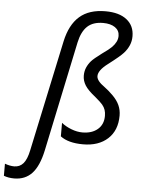

<svg xmlns="http://www.w3.org/2000/svg" viewBox="-189 -815 830 1106"><g transform="rotate(5 226.0 -262.5)"><path d="M-64.9 240.2Q-98.6 240.2 -125 230V160.2Q-95.2 170.9 -70.8 170.9Q-39.1 170.9 -18.6 147.7Q2 124.5 13.2 70.8L149.9 -570.8Q170.9 -668.5 226.1 -716.8Q281.2 -765.1 376 -765.1Q455.1 -765.1 499 -730.5Q543 -695.8 543 -634.8Q543 -606.9 532.7 -582.8Q522.5 -558.6 502.7 -536.4Q482.9 -514.2 415.5 -462.9Q361.8 -422.4 361.8 -389.2Q361.8 -361.8 408.2 -329.6Q431.2 -313 457.5 -286.9Q483.9 -260.7 496.3 -233.2Q508.8 -205.6 508.8 -172.9Q508.8 -87.4 455.8 -38.8Q402.8 9.8 313 9.8Q227.5 9.8 182.1 -24.9V-103Q207 -83 240 -70.6Q272.9 -58.1 303.2 -58.1Q358.4 -58.1 391.6 -86.4Q424.8 -114.7 424.8 -164.1Q424.8 -183.6 419.7 -198.7Q414.6 -213.9 403.3 -227.5Q392.1 -241.2 359.9 -268.1Q316.9 -301.8 300 -328.6Q283.2 -355.5 283.2 -384.8Q283.2 -410.6 292.2 -431.6Q301.3 -452.6 316.4 -470Q331.5 -487.3 377 -521Q416 -548.3 431.2 -563.7Q446.3 -579.1 454.6 -595.5Q462.9 -611.8 462.9 -629.9Q462.9 -661.1 437.3 -679Q411.6 -696.8 368.2 -696.8Q310.1 -696.8 277.3 -666.3Q244.6 -635.7 231 -573.2L97.2 63Q77.6 155.3 38.1 197.8Q-1.5 240.2 -64.9 240.2Z"/></g></svg>

Font: CAA NEO Sans
Style: Italic
Weight: 400
Italic angle: -12°
Version: Version 1.10